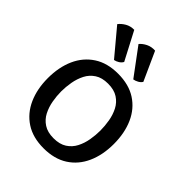

<svg xmlns="http://www.w3.org/2000/svg" viewBox="-225 -907 1039 1039"><g transform="rotate(45 294.0 -387.5)"><path d="M41.5 -272Q41.5 -356 70.2 -420.2Q99 -484.5 155.2 -521.2Q211.5 -558 293.5 -558Q376.5 -558 432.8 -521.5Q489 -485 517.8 -420.5Q546.5 -356 546.5 -272Q546.5 -188.5 517.5 -124Q488.5 -59.5 432 -23.2Q375.5 13 293.5 13Q211 13 155 -23.8Q99 -60.5 70.2 -125Q41.5 -189.5 41.5 -272ZM143.5 -272Q143.5 -237.5 150 -201Q156.5 -164.5 172.5 -133.2Q188.5 -102 218 -82.8Q247.5 -63.5 293.5 -63.5Q340 -63.5 369.5 -82.8Q399 -102 415 -133.2Q431 -164.5 437.2 -201Q443.5 -237.5 443.5 -272Q443.5 -307 437.2 -343.8Q431 -380.5 415 -411.8Q399 -443 369.5 -462.2Q340 -481.5 293.5 -481.5Q247.5 -481.5 218 -462.2Q188.5 -443 172.5 -411.8Q156.5 -380.5 150 -343.8Q143.5 -307 143.5 -272ZM347 -787.5 421.5 -623Q414.5 -611.5 400.8 -603.8Q387 -596 373.5 -594L258 -749.5Q272 -766.5 295.2 -778Q318.5 -789.5 347 -787.5ZM187.5 -787.5 272 -626Q265.5 -613.5 252.2 -605.2Q239 -597 225.5 -594.5L100.5 -744Q113.5 -761.5 136.2 -774.8Q159 -788 187.5 -787.5Z"/></g></svg>

Font: Signika Negative SC
Style: Regular
Weight: 400
Designer: Anna Giedryś
Foundry: Anna Giedryś
Version: Version 2.000; ttfautohint (v1.8.3) -l 8 -r 50 -G 200 -x 9 -